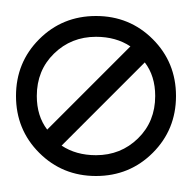

<svg xmlns="http://www.w3.org/2000/svg" viewBox="-20 -320 240 240"><path d="M0 -200Q0 -242 29 -271Q58 -300 100 -300Q142 -300 171 -271Q200 -242 200 -200Q200 -158 171 -129Q142 -100 100 -100Q58 -100 29 -129Q0 -158 0 -200ZM57 -138Q75 -126 100 -126Q131 -126 152.5 -147Q174 -168 174 -200Q174 -225 161 -242ZM39 -158 143 -262Q125 -274 100 -274Q69 -274 47.5 -253Q26 -232 26 -200Q26 -175 39 -158Z"/></svg>

Font: Bravura Text
Style: Regular
Weight: 400
Designer: Daniel Spreadbury et al.
Foundry: Steinberg Media Technologies GmbH
Version: Version 1.38